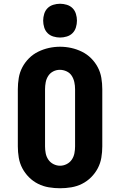

<svg xmlns="http://www.w3.org/2000/svg" viewBox="-20 -995 640 1023"><path d="M300 8Q270 8 240 3Q210 -2 183 -15.5Q156 -29 134.5 -50.5Q113 -72 99 -98.5Q85 -125 80 -155Q75 -185 75 -215V-520Q75 -550 80 -580Q85 -610 99 -636.5Q113 -663 134.5 -684.5Q156 -706 183.5 -719.5Q211 -733 240.5 -739.5Q270 -746 300 -746Q330 -746 359.5 -739.5Q389 -733 416.5 -719.5Q444 -706 465.5 -684.5Q487 -663 501 -636.5Q515 -610 520 -580Q525 -550 525 -520V-215Q525 -185 520 -155Q515 -125 501 -98.5Q487 -72 465.5 -50.5Q444 -29 417 -15.5Q390 -2 360 3Q330 8 300 8ZM300 -112Q318 -112 335 -120.5Q352 -129 362.5 -144.5Q373 -160 376.5 -178.5Q380 -197 380 -215V-520Q380 -539 376 -557.5Q372 -576 362 -591.5Q352 -607 334.5 -615Q317 -623 299 -623Q280 -623 263.5 -614.5Q247 -606 237 -590.5Q227 -575 223.5 -556.5Q220 -538 220 -520V-215Q220 -197 223.5 -178.5Q227 -160 237.5 -144.5Q248 -129 265 -120.5Q282 -112 300 -112ZM300 -795Q282 -795 264 -800.5Q246 -806 233.5 -818.5Q221 -831 215.5 -849Q210 -867 210 -885Q210 -903 215.5 -921Q221 -939 233.5 -951.5Q246 -964 264 -969.5Q282 -975 300 -975Q318 -975 336 -969.5Q354 -964 366.5 -951.5Q379 -939 384.5 -921Q390 -903 390 -885Q390 -867 384.5 -849Q379 -831 366.5 -818.5Q354 -806 336 -800.5Q318 -795 300 -795Z"/></svg>

Font: Iosevka Curly Slab HvEx
Style: Regular
Weight: 900
Width: 7
Monospace: yes
Designer: Belleve Invis
Foundry: Belleve Invis
Version: Version 11.1.0; ttfautohint (v1.8.3)